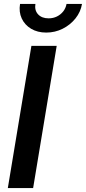

<svg xmlns="http://www.w3.org/2000/svg" viewBox="-20 -962 439 982"><path d="M270 -727.5 149.4 0H20L140.6 -727.5ZM216.3 -795.4Q171.9 -795.4 139.2 -814.9Q106.4 -834.5 91.1 -867.7Q75.7 -900.9 82.5 -941.9H161.1Q155.8 -909.2 174.8 -888.7Q193.8 -868.2 228.5 -868.2Q252 -868.2 271.2 -877.7Q290.5 -887.2 303.5 -903.8Q316.4 -920.4 320.3 -941.9H399.4Q392.6 -900.9 366 -867.7Q339.4 -834.5 300.3 -814.9Q261.2 -795.4 216.3 -795.4Z"/></svg>

Font: Inter 28pt SemiBold
Style: Italic
Weight: 600
Italic angle: -9.3988°
Designer: Rasmus Andersson
Foundry: rsms
Version: Version 4.001;git-66647c0bb